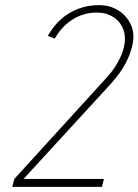

<svg xmlns="http://www.w3.org/2000/svg" viewBox="-20 -730 541 750"><path d="M167 -590 194 -579Q211 -610 235.5 -632.5Q260 -655 291 -668Q322 -681 357 -681Q395 -681 422.5 -663.5Q450 -646 461.5 -615.5Q473 -585 464 -545Q460 -528 451.5 -509Q443 -490 429.5 -469Q416 -448 394 -424L36 -31L28 0H378L386 -31H72L416 -406Q452 -447 470.5 -482.5Q489 -518 496 -549Q508 -597 491.5 -633Q475 -669 442 -689.5Q409 -710 366 -710Q325 -710 288 -696.5Q251 -683 220.5 -657Q190 -631 167 -590Z"/></svg>

Font: Advent Pro ExtraLight
Style: Italic
Weight: 250
Italic angle: -12°
Version: Version 3.000